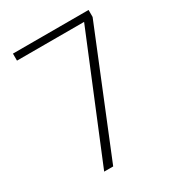

<svg xmlns="http://www.w3.org/2000/svg" viewBox="-157 -734 758 830"><g transform="rotate(-30 221.5 -319.5)"><path d="M120 0 368.5 -604H33.5V-639H411V-604L165 0Z"/></g></svg>

Font: Anek Gujarati Medium ExtraLight
Style: Regular
Weight: 250
Version: Version 1.003